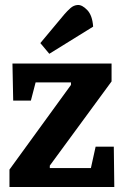

<svg xmlns="http://www.w3.org/2000/svg" viewBox="-20 -751 498 771"><path d="M18 0V-70L265 -410V-420H123L104 -347H33L30 -496H428V-424L180 -86V-76H345L364 -162H437L439 0ZM178 -535 142 -578 238 -693Q250 -707 263 -718.5Q276 -730 292 -731Q310 -732 330.5 -710.5Q351 -689 354 -644Z"/></svg>

Font: Faustina Light
Style: Bold
Weight: 700
Version: Version 1.200